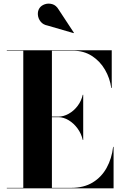

<svg xmlns="http://www.w3.org/2000/svg" viewBox="-20 -1023 666 1043"><path d="M17 0V-2.5H106.5V-747.5H17V-750H587V-545H584.5Q577 -598.5 550.2 -644.5Q523.5 -690.5 479.5 -719Q435.5 -747.5 377 -747.5H262V-2.5H366.5Q435.5 -2.5 483.5 -31.8Q531.5 -61 559.2 -111.2Q587 -161.5 594.5 -225H597V0ZM429.5 -263Q422 -296.5 401.5 -324.8Q381 -353 353.2 -369.8Q325.5 -386.5 297 -386.5H220V-389.5H297Q325.5 -389.5 353.2 -405Q381 -420.5 401.5 -447.5Q422 -474.5 429.5 -508H432V-263ZM380 -843 239 -884Q214.5 -888.5 201 -905.2Q187.5 -922 185.8 -942.5Q184 -963 194.5 -979Q204 -993 223.2 -999.8Q242.5 -1006.5 263.8 -1000.5Q285 -994.5 299 -970.5L381.5 -845Z"/></svg>

Font: Bodoni Moda 72pt
Style: Bold
Weight: 700
Designer: Owen Earl
Foundry: indestructible type
Version: Version 2.004